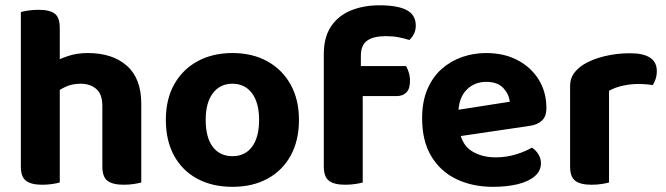

<svg xmlns="http://www.w3.org/2000/svg" viewBox="-20 -697 2540 732"><path d="M518.6 -203.6H370.2V-293.3Q370.2 -338.8 346.5 -358.3Q322.9 -377.8 287.4 -377.8Q255.2 -377.8 229.7 -365.9Q204.2 -353.9 185.8 -339L182.2 -458.7Q205.4 -471.9 239.2 -483.3Q273 -494.8 314.4 -494.8Q408.8 -494.8 463.7 -446.3Q518.6 -397.9 518.6 -301.4ZM59.5 -264H207.9V-1.2Q198.4 1.5 180.4 4.4Q162.4 7.3 141.3 7.3Q99 7.3 79.3 -7.7Q59.5 -22.6 59.5 -62.2ZM370.2 -263.8 518.6 -263.5V-1.2Q509 1.5 490.9 4.4Q472.8 7.3 451.9 7.3Q409.4 7.3 389.8 -7.7Q370.2 -22.6 370.2 -62.2ZM207.9 -187H59.5V-651Q69.1 -653.8 87.2 -656.7Q105.3 -659.6 126.4 -659.6Q169.4 -659.6 188.7 -645Q207.9 -630.4 207.9 -590.1Z M1119.8 -240.1Q1119.8 -161.6 1088.5 -104.3Q1057.2 -47.1 1000.2 -15.9Q943.2 15.3 866.2 15.3Q789.5 15.3 732.3 -15.5Q675.2 -46.2 643.7 -103.5Q612.3 -160.8 612.3 -240.1Q612.3 -318.5 644.2 -375.5Q676.2 -432.5 733.4 -463.6Q790.6 -494.8 866.4 -494.8Q942.3 -494.8 999.2 -463.3Q1056.2 -431.8 1088 -374.6Q1119.8 -317.4 1119.8 -240.1ZM866 -377.8Q818.9 -377.8 791.6 -341.7Q764.2 -305.6 764.2 -240.1Q764.2 -172.8 791.1 -137.2Q818 -101.6 866.2 -101.6Q914.4 -101.6 941.1 -137.7Q967.8 -173.8 967.8 -240.1Q967.8 -304.9 940.8 -341.4Q913.8 -377.8 866 -377.8Z M1333.5 -330.7V-445.1H1528Q1533.3 -436.6 1538.2 -421.6Q1543.1 -406.6 1543.1 -388.8Q1543.1 -358.4 1529.4 -344.5Q1515.7 -330.7 1492.3 -330.7ZM1355.8 -484.6V-348.6H1214.5V-490.1Q1214.5 -555.9 1242.5 -597Q1270.4 -638 1318.5 -657.4Q1366.6 -676.8 1426.4 -676.8Q1496.4 -676.8 1530.8 -658.4Q1565.2 -640 1565.2 -599Q1565.2 -581.2 1557.6 -566.8Q1550.1 -552.5 1540.6 -544.5Q1521.8 -550.7 1499.7 -554.9Q1477.7 -559.2 1451.2 -559.2Q1403.8 -559.2 1379.8 -542.1Q1355.8 -525.1 1355.8 -484.6ZM1214.5 -378.1H1362.9V-1.2Q1353.4 1.5 1335.4 4.4Q1317.4 7.3 1296.3 7.3Q1254 7.3 1234.3 -7.7Q1214.5 -22.6 1214.5 -62.2Z M1680.8 -170.1 1675.3 -270.4 1923.3 -309.1Q1920.8 -337.5 1899 -361.2Q1877.2 -384.9 1833.9 -384.9Q1788.6 -384.9 1758.7 -354.5Q1728.9 -324 1727.4 -267.6L1731.9 -198.5Q1741.2 -144.4 1779.1 -120.7Q1817 -97.1 1869.4 -97.1Q1911.4 -97.1 1948.4 -108.8Q1985.5 -120.5 2007.8 -134.2Q2022.6 -125 2032.5 -109Q2042.4 -93 2042.4 -75Q2042.4 -45.3 2018.6 -25Q1994.8 -4.7 1953.6 5.3Q1912.4 15.3 1859.3 15.3Q1781.6 15.3 1720.5 -13.9Q1659.4 -43 1624.4 -101.2Q1589.3 -159.3 1589.3 -246.2Q1589.3 -310 1609.6 -357.2Q1629.9 -404.3 1664.4 -434.6Q1698.8 -464.8 1742.5 -479.8Q1786.1 -494.8 1833.4 -494.8Q1902 -494.8 1953.4 -467.6Q2004.8 -440.5 2034 -393.2Q2063.2 -346 2063.2 -284.4Q2063.2 -253.3 2046.3 -237.4Q2029.5 -221.4 1999.3 -217.1Z M2301.9 -350.9V-226.4H2153.5V-369.2Q2153.5 -396.8 2167.3 -416.4Q2181.2 -436 2205 -451.2Q2237.8 -471.3 2284.3 -482.6Q2330.8 -494 2382 -494Q2484.1 -494 2484.1 -425.9Q2484.1 -409.8 2479.6 -396Q2475 -382.2 2468.5 -372.4Q2458.5 -374.4 2444 -375.6Q2429.6 -376.8 2412.8 -376.8Q2382.8 -376.8 2353.1 -370Q2323.4 -363.2 2301.9 -350.9ZM2153.5 -264 2301.9 -261.1V-1.2Q2292.4 1.5 2274.4 4.4Q2256.4 7.3 2235.3 7.3Q2193 7.3 2173.3 -7.7Q2153.5 -22.6 2153.5 -62.2Z"/></svg>

Font: Baloo Paaji 2
Style: Regular
Weight: 400
Designer: Shuchita Grover, Noopur Datye and Ek Type
Foundry: Ek Type
Version: Version 1.700